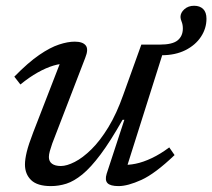

<svg xmlns="http://www.w3.org/2000/svg" viewBox="-20 -620 719 650"><path d="M341 -31.5 401 -214.5H395Q354 -142 320.5 -97.2Q287 -52.5 258.8 -29.5Q230.5 -6.5 204.8 1.8Q179 10 152.5 10Q106.5 10 85.5 -10.2Q64.5 -30.5 64.5 -63Q64.5 -80.5 70.5 -105.5Q76.5 -130.5 92.5 -172L192.5 -430L206.5 -404.5Q186.5 -405.5 161.2 -398Q136 -390.5 107.5 -374.5Q79 -358.5 49 -334L28.5 -360.5Q75.5 -408.5 112.8 -434Q150 -459.5 179.8 -469.2Q209.5 -479 233 -479Q260 -479 270.2 -466.2Q280.5 -453.5 268.5 -424L157 -134.5Q152 -120.5 148.8 -108.8Q145.5 -97 145.5 -88.5Q145.5 -73.5 156 -65.8Q166.5 -58 186 -58Q206 -58 233 -71.8Q260 -85.5 289.5 -114.5Q319 -143.5 347 -189.5Q375 -235.5 397.5 -299.5L458.5 -469H540.5L404.5 -39L394 -62.5Q414 -60.5 439.5 -65.8Q465 -71 494 -84.8Q523 -98.5 553 -121L571 -95Q505 -32 458.8 -11Q412.5 10 381.5 10Q353.5 10 344 0Q334.5 -10 341 -31.5ZM679 -556.5Q679 -524 660.5 -495.8Q642 -467.5 607.8 -450.2Q573.5 -433 527 -433H467L478.5 -469H521Q564 -469 581.5 -483.5Q599 -498 599 -523.5Q599 -536.5 595 -546.2Q591 -556 591 -562.5Q591 -577 604.2 -588.8Q617.5 -600.5 637 -600.5Q656.5 -600.5 667.8 -589.5Q679 -578.5 679 -556.5Z"/></svg>

Font: Newsreader 12pt
Style: Italic
Weight: 400
Italic angle: -17°
Version: Version 1.003